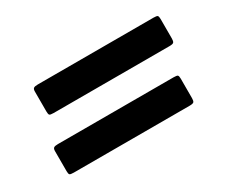

<svg xmlns="http://www.w3.org/2000/svg" viewBox="-61 -678 683 582"><g transform="rotate(-30 280.0 -387.0)"><path d="M64 -343.5Q53.5 -343.5 49.5 -340.8Q45.5 -338 45.5 -329.5V-259.5Q45.5 -250 48 -247.2Q50.5 -244.5 62.5 -244.5H467.5Q480 -244.5 482.8 -248.2Q485.5 -252 485.5 -261V-329.5Q485.5 -338.5 482.8 -341Q480 -343.5 469 -343.5ZM101.5 -530.5Q91 -530.5 87 -527.8Q83 -525 83 -516.5V-446.5Q83 -437 85.5 -434.2Q88 -431.5 100 -431.5H505Q517.5 -431.5 520.2 -435.2Q523 -439 523 -448V-516.5Q523 -525.5 520.2 -528Q517.5 -530.5 506.5 -530.5Z"/></g></svg>

Font: Besley ExtraBold
Style: Italic
Weight: 800
Italic angle: -13°
Designer: Owen Earl
Foundry: indestructible type*
Version: Version 2.001